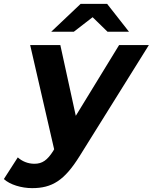

<svg xmlns="http://www.w3.org/2000/svg" viewBox="-110 -771 790 993"><path d="M369 -682 446 -607H557L444 -751H307L155 -607H272ZM506 -538 282 -172 202 -538H46L170 1L165 10C135 57 109 76 68 76C34 76 4 63 -18 43L-90 155C-59 184 1 202 56 202C159 202 223 163 302 36L660 -538Z"/></svg>

Font: AWKNG-Font
Style: Bold Italic
Weight: 700
Italic angle: -11.3°
Designer: Awakening Church
Foundry: Awakening Church
Version: Version 1.700;PS 001.700;hotconv 1.0.88;makeotf.lib2.5.64775